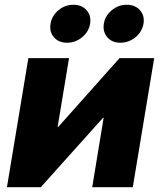

<svg xmlns="http://www.w3.org/2000/svg" viewBox="-20 -777 669 797"><path d="M531.2 0H362.8L410.2 -288.1H407.7L149.4 0H8.8L97.7 -535.6H266.6L219.2 -250H221.7L476.1 -535.6H620.1ZM480 -599.6Q445.3 -599.6 425.5 -622.3Q405.8 -645 411.1 -678.7Q416.5 -711.9 444.1 -734.6Q471.7 -757.3 506.3 -757.3Q541 -757.3 561 -734.6Q581.1 -711.9 575.7 -678.7Q569.8 -645 542.2 -622.3Q514.6 -599.6 480 -599.6ZM258.3 -599.6Q223.6 -599.6 203.9 -622.3Q184.1 -645 189.9 -678.7Q195.3 -711.9 222.7 -734.6Q250 -757.3 284.7 -757.3Q319.3 -757.3 339.4 -734.6Q359.4 -711.9 354 -678.7Q348.6 -645 320.8 -622.3Q293 -599.6 258.3 -599.6Z"/></svg>

Font: Inter 20pt ExtraBold
Style: Italic
Weight: 800
Italic angle: -9.3988°
Version: Version 4.001;git-66647c0bb